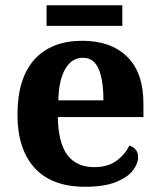

<svg xmlns="http://www.w3.org/2000/svg" viewBox="-20 -705 612 735"><path d="M306.1 10Q178 10 112.4 -62.3Q46.9 -134.6 46.9 -265.2Q46.9 -405.7 111.8 -477.3Q176.8 -548.9 295 -548.9Q404.2 -548.9 466.6 -488Q529.1 -427.2 529.1 -308.2V-256.9H201.3Q203.3 -156.6 238.5 -110.9Q273.7 -65.2 341 -65.2Q392.4 -65.2 425.5 -89.3Q458.5 -113.4 475.3 -147.9Q489.3 -143.8 499.1 -132.5Q508.8 -121.1 508.8 -104.1Q508.8 -78.3 488.1 -51.8Q467.3 -25.3 422.8 -7.7Q378.3 10 306.1 10ZM375.9 -320.8Q375.9 -397.3 357.8 -440.6Q339.6 -483.9 297 -483.9Q255.4 -483.9 230.4 -442.1Q205.4 -400.4 203.3 -320.8ZM158.2 -606.1V-684.9H448.2V-606.1Z"/></svg>

Font: Noto Serif Lao
Style: Regular
Weight: 400
Designer: Monotype Design Team
Foundry: Monotype Imaging Inc.
Version: Version 2.003